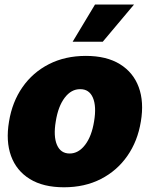

<svg xmlns="http://www.w3.org/2000/svg" viewBox="-20 -792 642 822"><path d="M253.9 9.8Q165 9.8 107.7 -25.6Q50.3 -61 27.3 -124.3Q4.4 -187.5 18.6 -271.5Q32.2 -355.5 76.2 -418.7Q120.1 -481.9 189.5 -517.3Q258.8 -552.7 347.7 -552.7Q436 -552.7 493.4 -517.3Q550.8 -481.9 574 -418.7Q597.2 -355.5 583 -271.5Q569.3 -187.5 525.1 -124.3Q481 -61 411.9 -25.6Q342.8 9.8 253.9 9.8ZM278.3 -134.8Q315.9 -134.8 344.2 -171.6Q372.6 -208.5 382.8 -272.5Q393.6 -336.9 377.7 -373.8Q361.8 -410.6 323.2 -410.2Q285.2 -410.6 257.1 -373.8Q229 -336.9 218.8 -272.5Q208 -208.5 223.9 -171.6Q239.7 -134.8 278.3 -134.8ZM291 -613.3 386.7 -772.5H553.7L419.9 -613.3Z"/></svg>

Font: Inter Tight Black
Style: Italic
Weight: 900
Italic angle: -9.39999°
Designer: Rasmus Andersson
Foundry: rsms
Version: Version 3.004; ttfautohint (v1.8.4.7-5d5b)